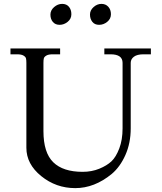

<svg xmlns="http://www.w3.org/2000/svg" viewBox="-20 -950 834 990"><path d="M300.5 -930Q323 -930 335.5 -915Q348 -900 348 -876.5Q348 -853 329 -837.5Q310 -822 287.5 -822Q265 -822 252.5 -837Q240 -852 240 -874.5Q240 -897 259 -913.5Q278 -930 300.5 -930ZM503 -930Q525 -930 538.5 -915Q552 -900 552 -876.5Q552 -853 533 -837.5Q514 -822 491 -822Q468 -822 456 -837.5Q444 -853 444 -875Q444 -897 462.5 -913.5Q481 -930 503 -930ZM612 -288V-626Q612 -670 550 -670H518V-700H758V-670H720Q687 -670 670.5 -657.5Q654 -645 654 -626V-288Q654 -212 626.5 -150.5Q599 -89 556 -53Q467 20 368 20Q269 20 192.5 -42Q116 -104 116 -188V-626Q116 -641 114 -649Q112 -657 101 -663.5Q90 -670 68 -670H34V-700H290V-670H252Q230 -670 219 -663.5Q208 -657 206 -649Q204 -641 204 -626V-274Q204 -163 254.5 -113.5Q305 -64 406 -64Q453 -64 492 -80Q531 -96 554.5 -118Q578 -140 595 -184.5Q612 -229 612 -288Z"/></svg>

Font: Montaga
Style: Regular
Weight: 400
Designer: Alejandra Rodriguez
Foundry: Alejandra Rodriguez
Version: Version 1.001